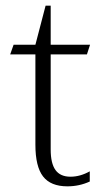

<svg xmlns="http://www.w3.org/2000/svg" viewBox="-20 -648 368 678"><path d="M105 -137V-456H16L28 -490H105L141 -628H159V-490H298L287 -456H159V-120Q159 -71 176 -47.5Q193 -24 229 -24Q263 -24 297 -43V-7Q260 10 218 10Q159 10 132 -25Q105 -60 105 -137Z"/></svg>

Font: Fahkwang ExtraLight
Style: Regular
Weight: 275
Designer: Suppakit Chalermlarp | Katatrad Co.,Ltd.
Foundry: Cadson Demak Co.,Ltd.
Version: Version 1.000; ttfautohint (v1.6)